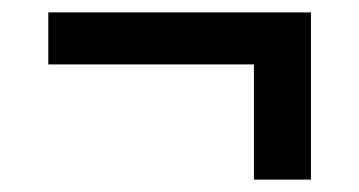

<svg xmlns="http://www.w3.org/2000/svg" viewBox="-20 -368 580 310"><path d="M390 -78V-264H58V-348H482V-78Z"/></svg>

Font: IBM Plex Sans Condensed Medium
Style: Regular
Weight: 500
Width: 3
Designer: Mike Abbink, Paul van der Laan, Pieter van Rosmalen
Foundry: Bold Monday
Version: Version 1.3